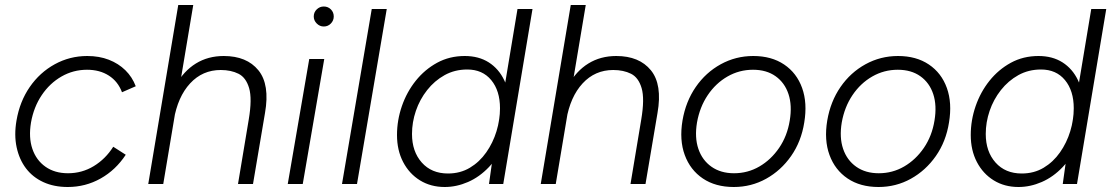

<svg xmlns="http://www.w3.org/2000/svg" viewBox="-20 -736 4445 768"><path d="M251 12Q196 12 153.5 -7.5Q111 -27 84 -62.5Q57 -98 46.5 -147Q36 -196 46 -254Q59 -330 99 -388Q139 -446 199 -479Q259 -512 329 -512Q377 -512 415.5 -497Q454 -482 481.5 -455Q509 -428 523 -391L468 -367Q452 -410 415.5 -433.5Q379 -457 328 -457Q273 -457 226 -430Q179 -403 147 -355.5Q115 -308 104 -246Q94 -186 109.5 -140.5Q125 -95 162 -69Q199 -43 252 -43Q308 -43 355 -71.5Q402 -100 433 -149L483 -117Q443 -56 382.5 -22Q322 12 251 12Z M573 0 693 -716H753L633 0ZM932 0 975 -258 1040 -284 992 0ZM975 -258Q989 -341 976.5 -383.5Q964 -426 934 -441Q904 -456 863 -456Q790 -456 740.5 -402.5Q691 -349 675 -255L638 -259Q652 -339 683.5 -395.5Q715 -452 763.5 -482Q812 -512 875 -512Q967 -512 1013.5 -455Q1060 -398 1040 -284Z M1131 0 1217 -500H1277L1191 0ZM1275 -630Q1259 -630 1247 -642Q1235 -654 1235 -670Q1235 -687 1247 -698.5Q1259 -710 1275 -710Q1292 -710 1303.5 -698.5Q1315 -687 1315 -670Q1315 -654 1303.5 -642Q1292 -630 1275 -630Z M1348 0 1467 -700H1527L1408 0Z M1936 0 1949 -93 2050 -700H2110L1993 0ZM1759 12Q1703 12 1660 -14.5Q1617 -41 1592.5 -88Q1568 -135 1568 -196Q1568 -255 1587.5 -311.5Q1607 -368 1643 -413Q1679 -458 1728.5 -485Q1778 -512 1839 -512Q1895 -512 1935 -486.5Q1975 -461 1997 -415Q2019 -369 2019 -308Q2019 -228 1996.5 -168Q1974 -108 1936 -68Q1898 -28 1852 -8Q1806 12 1759 12ZM1772 -42Q1821 -42 1859.5 -65Q1898 -88 1925 -126.5Q1952 -165 1966 -211Q1980 -257 1980 -303Q1980 -373 1945 -415.5Q1910 -458 1849 -458Q1799 -458 1758.5 -435.5Q1718 -413 1688.5 -375.5Q1659 -338 1643.5 -292.5Q1628 -247 1628 -200Q1628 -130 1667 -86Q1706 -42 1772 -42Z M2143 0 2263 -716H2323L2203 0ZM2502 0 2545 -258 2610 -284 2562 0ZM2545 -258Q2559 -341 2546.5 -383.5Q2534 -426 2504 -441Q2474 -456 2433 -456Q2360 -456 2310.5 -402.5Q2261 -349 2245 -255L2208 -259Q2222 -339 2253.5 -395.5Q2285 -452 2333.5 -482Q2382 -512 2445 -512Q2537 -512 2583.5 -455Q2630 -398 2610 -284Z M2915 12Q2842 12 2791.5 -22Q2741 -56 2719 -116Q2697 -176 2710 -254Q2723 -330 2763 -388Q2803 -446 2863 -479Q2923 -512 2993 -512Q3066 -512 3116.5 -478Q3167 -444 3188.5 -384Q3210 -324 3197 -246Q3185 -170 3144.5 -112Q3104 -54 3044.5 -21Q2985 12 2915 12ZM2916 -43Q2971 -43 3017.5 -70Q3064 -97 3096.5 -144.5Q3129 -192 3139 -254Q3149 -314 3134 -359.5Q3119 -405 3082.5 -431Q3046 -457 2992 -457Q2937 -457 2890 -430Q2843 -403 2811 -355.5Q2779 -308 2768 -246Q2758 -186 2773.5 -140.5Q2789 -95 2826 -69Q2863 -43 2916 -43Z M3494 12Q3421 12 3370.5 -22Q3320 -56 3298 -116Q3276 -176 3289 -254Q3302 -330 3342 -388Q3382 -446 3442 -479Q3502 -512 3572 -512Q3645 -512 3695.5 -478Q3746 -444 3767.5 -384Q3789 -324 3776 -246Q3764 -170 3723.5 -112Q3683 -54 3623.5 -21Q3564 12 3494 12ZM3495 -43Q3550 -43 3596.5 -70Q3643 -97 3675.5 -144.5Q3708 -192 3718 -254Q3728 -314 3713 -359.5Q3698 -405 3661.5 -431Q3625 -457 3571 -457Q3516 -457 3469 -430Q3422 -403 3390 -355.5Q3358 -308 3347 -246Q3337 -186 3352.5 -140.5Q3368 -95 3405 -69Q3442 -43 3495 -43Z M4231 0 4244 -93 4345 -700H4405L4288 0ZM4054 12Q3998 12 3955 -14.5Q3912 -41 3887.5 -88Q3863 -135 3863 -196Q3863 -255 3882.5 -311.5Q3902 -368 3938 -413Q3974 -458 4023.5 -485Q4073 -512 4134 -512Q4190 -512 4230 -486.5Q4270 -461 4292 -415Q4314 -369 4314 -308Q4314 -228 4291.5 -168Q4269 -108 4231 -68Q4193 -28 4147 -8Q4101 12 4054 12ZM4067 -42Q4116 -42 4154.5 -65Q4193 -88 4220 -126.5Q4247 -165 4261 -211Q4275 -257 4275 -303Q4275 -373 4240 -415.5Q4205 -458 4144 -458Q4094 -458 4053.5 -435.5Q4013 -413 3983.5 -375.5Q3954 -338 3938.5 -292.5Q3923 -247 3923 -200Q3923 -130 3962 -86Q4001 -42 4067 -42Z"/></svg>

Font: Figtree Light Light
Style: Italic
Weight: 300
Italic angle: -9.5°
Version: Version 2.000